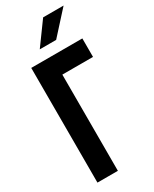

<svg xmlns="http://www.w3.org/2000/svg" viewBox="-226 -944 805 1001"><g transform="rotate(-30 177.0 -444.0)"><path d="M42 -690.4H349.6V-579.1H165V0H42ZM227.5 -887.7H350.6L227.5 -752H128.9Z"/></g></svg>

Font: Dinish Condensed
Style: Bold
Weight: 700
Width: 3
Designer: Bert Driehuis
Foundry: Playbeing
Version: Version 3.006; git-39231f3c-release